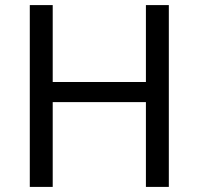

<svg xmlns="http://www.w3.org/2000/svg" viewBox="-20 -734 781 754"><path d="M643 0H553V-333H187V0H97V-714H187V-412H553V-714H643Z"/></svg>

Font: Noto Sans Masaram Gondi
Style: Regular
Weight: 400
Designer: Ek Type & Mukund Gokhale
Foundry: Ek Type
Version: Version 1.004; ttfautohint (v1.8.4.7-5d5b)